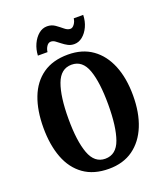

<svg xmlns="http://www.w3.org/2000/svg" viewBox="-166 -1040 999 1162"><g transform="rotate(-20 333.5 -459.5)"><path d="M334 10Q237 10 172.5 -36Q108 -82 76.5 -165Q45 -248 45 -359Q45 -470 76.5 -552Q108 -634 172.5 -679.5Q237 -725 335 -725Q427 -725 491 -679.5Q555 -634 588.5 -551.5Q622 -469 622 -358Q622 -247 588.5 -164.5Q555 -82 491 -36Q427 10 334 10ZM334 -55Q405 -55 433.5 -135Q462 -215 462 -358Q462 -501 433.5 -580.5Q405 -660 335 -660Q265 -660 235.5 -580.5Q206 -501 206 -358Q206 -215 235.5 -135Q265 -55 334 -55ZM395 -771Q373 -771 355 -780.5Q337 -790 321.5 -802.5Q306 -815 292.5 -824.5Q279 -834 265 -834Q249 -834 238 -817.5Q227 -801 225 -781H163Q165 -821 180.5 -854.5Q196 -888 220.5 -908.5Q245 -929 275 -929Q304 -929 326.5 -913Q349 -897 367.5 -881.5Q386 -866 404 -866Q418 -866 430 -882.5Q442 -899 444 -919H505Q504 -878 488.5 -844.5Q473 -811 448.5 -791Q424 -771 395 -771Z"/></g></svg>

Font: Noto Serif ExtraCondensed ExtraBold
Style: Regular
Weight: 800
Width: 2
Designer: Monotype Design Team
Foundry: Monotype Imaging Inc.
Version: Version 2.013; ttfautohint (v1.8.4.7-5d5b)